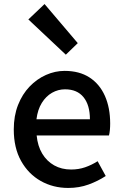

<svg xmlns="http://www.w3.org/2000/svg" viewBox="-20 -914 606 948"><path d="M317 14Q242 14 181 -20.5Q120 -55 84 -119.5Q48 -184 48 -275Q48 -342 69 -395.5Q90 -449 126 -486.5Q162 -524 207 -544Q252 -564 299 -564Q372 -564 422 -531.5Q472 -499 498 -440.5Q524 -382 524 -304Q524 -287 522.5 -271.5Q521 -256 518 -245H161Q166 -193 188.5 -155.5Q211 -118 247.5 -97.5Q284 -77 331 -77Q368 -77 400 -88Q432 -99 462 -118L502 -45Q464 -20 417.5 -3Q371 14 317 14ZM160 -325H424Q424 -395 392.5 -434Q361 -473 301 -473Q267 -473 237 -456Q207 -439 186.5 -406Q166 -373 160 -325ZM305 -644 120 -818 200 -894 364 -701Z"/></svg>

Font: Noto Sans TC Thin Medium
Style: Regular
Weight: 500
Version: Version 2.004-H2;hotconv 1.0.118;makeotfexe 2.5.65603